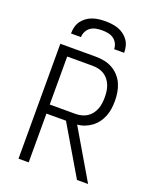

<svg xmlns="http://www.w3.org/2000/svg" viewBox="-171 -1054 942 1154"><g transform="rotate(20 300.0 -477.5)"><path d="M91 0V-735H320Q347 -735 374 -729.5Q401 -724 425 -710.5Q449 -697 467.5 -676.5Q486 -656 497 -631Q508 -606 512.5 -578.5Q517 -551 517 -523Q517 -499 513.5 -474Q510 -449 501 -426Q492 -403 477.5 -383Q463 -363 443 -348Q423 -333 400 -324Q377 -315 352 -313L536 0H465L281 -312H156V0ZM156 -370H320Q339 -370 358 -374.5Q377 -379 393 -389Q409 -399 421 -414.5Q433 -430 440 -448Q447 -466 449.5 -485Q452 -504 452 -523Q452 -543 449.5 -562Q447 -581 440 -599Q433 -617 421 -632.5Q409 -648 393 -658Q377 -668 358 -672.5Q339 -677 320 -677H156ZM130 -815Q130 -836 135 -856.5Q140 -877 152 -894Q164 -911 181 -923.5Q198 -936 218 -943Q238 -950 258.5 -952.5Q279 -955 300 -955Q321 -955 341.5 -952.5Q362 -950 382 -943Q402 -936 419 -923.5Q436 -911 448 -894Q460 -877 465 -856.5Q470 -836 470 -815H406Q406 -834 397 -851.5Q388 -869 372.5 -879.5Q357 -890 338 -893.5Q319 -897 300 -897Q281 -897 262 -893.5Q243 -890 227.5 -879.5Q212 -869 203 -851.5Q194 -834 194 -815Z"/></g></svg>

Font: Iosevka SS04 Light Extended
Style: Regular
Weight: 300
Width: 7
Monospace: yes
Designer: Belleve Invis
Foundry: Belleve Invis
Version: Version 19.0.0; ttfautohint (v1.8.4)